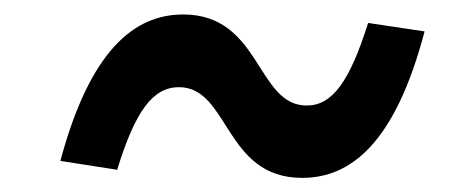

<svg xmlns="http://www.w3.org/2000/svg" viewBox="-20 -466 660 272"><path d="M408 -214C477.5 -214 540 -264 581.5 -421.5L501.5 -433.5C475.5 -351 451 -316.5 414.5 -316.5C343 -316.5 350 -445.5 239.5 -445.5C170 -445.5 107.5 -394.5 65.5 -238L146 -225.5C171.5 -308.5 196.5 -342.5 233.5 -342.5C305 -342.5 297.5 -214 408 -214Z"/></svg>

Font: Monaspace Neon Medium
Style: Italic
Weight: 500
Italic angle: -11°
Designer: Riley Cran & the Lettermatic Team
Foundry: Lettermatic
Version: Version 1.200 (Monaspace Neon)